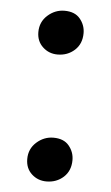

<svg xmlns="http://www.w3.org/2000/svg" viewBox="-45 -566 350 608"><g transform="rotate(5 130.0 -262.0)"><path d="M125.5 -393.5Q98 -393.5 78.5 -411.8Q59 -430 59 -459Q59 -491.5 82.5 -512.5Q106 -533.5 136 -533.5Q169 -533.5 185.5 -513.5Q202 -493.5 202 -468Q202 -434 179.8 -413.8Q157.5 -393.5 125.5 -393.5ZM125.5 10Q98 10 78.5 -8Q59 -26 59 -55.5Q59 -88 82.5 -109Q106 -130 136 -130Q169 -130 185.5 -110Q202 -90 202 -64.5Q202 -30.5 179.8 -10.2Q157.5 10 125.5 10Z"/></g></svg>

Font: Merriweather Light 18pt Medium
Style: Regular
Weight: 500
Version: Version 2.100